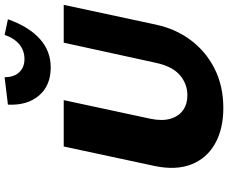

<svg xmlns="http://www.w3.org/2000/svg" viewBox="-96 -852 965 812"><g transform="rotate(-90 386.0 -445.5)"><path d="M336 17Q247 17 185 -18Q123 -53 97.5 -117.5Q72 -182 90 -271L173 -658H369L290 -290Q280 -241 290.5 -206Q301 -171 327 -153Q353 -135 389 -135Q438 -135 475 -167Q512 -199 527 -269L612 -658H772L689 -271Q671 -185 622.5 -120.5Q574 -56 501 -19.5Q428 17 336 17ZM507 -713Q431 -713 388.5 -762.5Q346 -812 350 -894L466 -908Q466 -868 487 -846Q508 -824 543 -824Q578 -824 604.5 -845.5Q631 -867 645 -908L711 -894Q681 -808 629.5 -760.5Q578 -713 507 -713Z"/></g></svg>

Font: Ysabeau Infant Black
Style: Italic
Weight: 900
Italic angle: -12°
Designer: Christian Thalmann (Catharsis Fonts)
Version: Version 2.001;gftools[0.9.30]; featfreeze: ss01,ss02,lnum